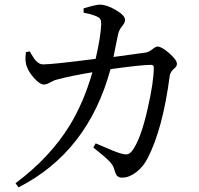

<svg xmlns="http://www.w3.org/2000/svg" viewBox="-20 -778 859 829"><path d="M60 31 47 13Q194 -96 280 -235Q341 -334 379 -466Q288 -451 228 -435Q214 -432 197.5 -422.5Q181 -413 170 -413Q152 -413 127 -441Q104 -467 97 -488Q86 -510 92 -553L109 -556Q110 -554 112 -550Q126 -525 135 -516Q149 -500 166 -500Q208 -500 393 -524Q415 -620 417 -674Q417 -688 413.5 -694.5Q410 -701 400 -706Q376 -717 341 -723V-742Q344 -743 352 -745Q395 -758 412 -758Q443 -757 481.5 -734Q520 -711 520 -692Q520 -681 509 -667Q494 -650 490 -630Q488 -621 483 -597Q475 -555 470 -532L609 -551Q622 -553 639 -566Q652 -577 660 -577Q678 -577 711 -548Q744 -519 744 -502Q744 -491 731 -481Q716 -468 713 -452Q683 -221 617 -94Q598 -57 567.5 -34Q537 -11 508 -11Q493 -11 486 -18.5Q479 -26 474 -45Q469 -65 451 -83Q440 -95 404 -124Q391 -135 383 -141L393 -159Q482 -120 503 -115Q521 -110 530.5 -112Q540 -114 550 -126Q588 -176 618 -311Q644 -425 644 -486Q644 -498 632 -498Q592 -498 469 -481Q461 -480 457 -479Q360 -122 60 31Z"/></svg>

Font: GenRyuMin TW M
Style: Regular
Weight: 500
Version: Version 1.501;PS 1;hotconv 16.6.51;makeotf.lib2.5.65220